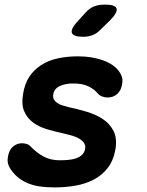

<svg xmlns="http://www.w3.org/2000/svg" viewBox="-20 -805 640 835"><path d="M218 10Q185 10 157.5 6.5Q130 3 106.5 -6Q83 -15 64 -29Q45 -43 30 -64Q20 -77 15.5 -91.5Q11 -106 15 -125Q19 -152 36 -167Q53 -182 76 -182Q85 -182 95.5 -179Q106 -176 114 -167Q139 -141 169 -124.5Q199 -108 239 -108Q257 -108 275.5 -109.5Q294 -111 309.5 -116Q325 -121 336 -131Q347 -141 350 -157Q353 -172 345.5 -183Q338 -194 324.5 -202Q311 -210 294 -215Q277 -220 259 -224Q223 -232 187.5 -242Q152 -252 125.5 -271Q99 -290 85.5 -320.5Q72 -351 81 -400Q88 -442 108 -472Q128 -502 159 -522Q190 -542 230.5 -551Q271 -560 319 -560Q381 -560 431 -541.5Q481 -523 502 -488Q508 -479 511 -467.5Q514 -456 511 -439Q507 -412 490 -396.5Q473 -381 448 -381Q436 -381 424 -385.5Q412 -390 404 -400Q391 -416 365.5 -429Q340 -442 298 -442Q280 -442 265.5 -439Q251 -436 239.5 -430.5Q228 -425 221 -416.5Q214 -408 212 -396Q209 -382 214.5 -372.5Q220 -363 230 -356.5Q240 -350 253.5 -346Q267 -342 279 -339Q316 -331 355.5 -319.5Q395 -308 426 -288Q457 -268 473.5 -236Q490 -204 482 -155Q473 -106 448 -74Q423 -42 387 -23.5Q351 -5 307.5 2.5Q264 10 218 10ZM343 -645Q298 -645 292.5 -662.5Q287 -680 320 -715L351 -749Q371 -771 391 -778Q411 -785 437 -785Q482 -785 487 -767.5Q492 -750 458 -716L420 -679Q404 -661 384.5 -653Q365 -645 343 -645Z"/></svg>

Font: Maple Mono
Style: Bold Italic
Weight: 700
Italic angle: -10°
Monospace: yes
Designer: subframe7536
Version: Version 7.000